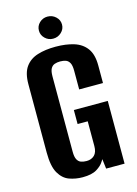

<svg xmlns="http://www.w3.org/2000/svg" viewBox="-115 -804 628 878"><g transform="rotate(-15 199.0 -365.0)"><path d="M165.5 10.6Q132.3 10.6 102.5 -0.1Q72.7 -10.8 53.8 -43.5Q35 -76.3 35 -140.8V-464.9Q35 -517.5 55.7 -546.3Q76.4 -575.2 113.4 -586.7Q150.3 -598.3 199.2 -598.3Q248 -598.3 285.7 -586.6Q323.4 -574.9 344.6 -546Q365.9 -517.1 365.9 -464.9V-381.6H253.2V-470.8Q253.2 -495.2 246.6 -507.4Q239.9 -519.6 228.7 -523.7Q217.5 -527.8 202 -527.8Q187.4 -527.8 175.7 -523.7Q164 -519.6 157.3 -507.4Q150.7 -495.2 150.7 -470.8V-113.5Q150.7 -89.8 157.3 -77.2Q164 -64.6 175.7 -60.5Q187.4 -56.5 202 -56.5Q224.7 -56.5 239 -70.4Q253.2 -84.4 253.2 -113.5V-230.6H205.3V-297H365.9V0H278.6L272.9 -46.3Q271.3 -43.4 269.4 -40.4Q267.5 -37.4 265.9 -35.1Q255.7 -18.2 232.2 -3.8Q208.7 10.6 165.5 10.6ZM198.9 -636.5Q176.8 -636.5 160.8 -651.9Q144.9 -667.2 144.9 -688.5Q144.9 -710.5 160.8 -725.7Q176.8 -740.9 198.9 -740.9Q221.6 -740.9 237.9 -725.7Q254.3 -710.5 254.3 -688.8Q254.3 -667.2 237.9 -651.9Q221.6 -636.5 198.9 -636.5Z"/></g></svg>

Font: Alumni Sans SC Thin
Style: Regular
Weight: 100
Designer: Robert E. Leuschke
Foundry: Robert E. Leuschke
Version: Version 1.018